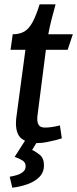

<svg xmlns="http://www.w3.org/2000/svg" viewBox="-20 -652 358 891"><path d="M238 -632Q228 -596 219.5 -563Q211 -530 204 -493H318L294 -421H193L155 -124Q154 -120 153.5 -112.5Q153 -105 153 -99Q153 -82 160.5 -71Q168 -60 189 -60Q203 -60 221 -62.5Q239 -65 258 -70L267 -10Q259 -7 239.5 -2Q220 3 197 7.5Q174 12 153 12Q108 12 81 -8Q54 -28 54 -81Q54 -89 55 -100.5Q56 -112 57 -116L98 -421H29L39 -493Q71 -493 92.5 -505.5Q114 -518 130.5 -548Q147 -578 164 -632ZM184 115Q184 148 162.5 169.5Q141 191 107 203Q73 215 37 219L25 168Q39 166 56.5 161Q74 156 86.5 146Q99 136 99 119Q99 102 84 92.5Q69 83 48 76L103 -10H162L129 44Q144 50 164 66Q184 82 184 115Z"/></svg>

Font: Rosario SemiBold
Style: Italic
Weight: 600
Italic angle: -8.05°
Designer: Hector Gatti
Foundry: Omnibus Type
Version: Version 1.101; ttfautohint (v1.8.1.43-b0c9)